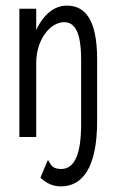

<svg xmlns="http://www.w3.org/2000/svg" viewBox="-20 -488 415 684"><path d="M197 176C272 176 326 112 326 -56V-277C326 -425 279 -468 218 -468C174 -468 135 -437 109 -381V-457H49V0H109V-263C109 -350 161 -409 208 -409C243 -409 269 -381 269 -275V-45C269 58 247 114 198 114C156 114 159 85 150 83L124 145C146 166 170 176 197 176Z"/></svg>

Font: Inconsolata Condensed
Style: Regular
Weight: 400
Width: 3
Monospace: yes
Designer: Raph Levien, Cyreal, Brenton Simpson
Foundry: Raph Levien, Cyreal, Google
Version: Version 3.100